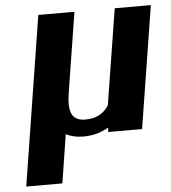

<svg xmlns="http://www.w3.org/2000/svg" viewBox="-52 -576 735 826"><g transform="rotate(-5 315.0 -162.5)"><path d="M28 203H184L217 -7C237 4 263 10 292 10C336 10 370 -1 401 -19L400 0H546L630 -528H474L408 -114C386 -81 355 -62 307 -62C243 -62 233 -107 246 -188L300 -528H144Z"/></g></svg>

Font: Aerodynamic
Style: BdObl
Weight: 500
Designer: Google
Version: Version 2.000980; 2014